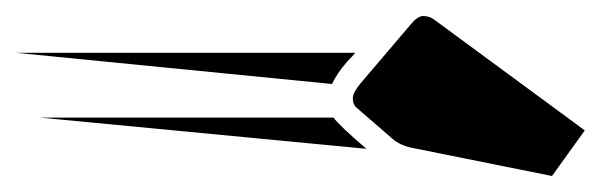

<svg xmlns="http://www.w3.org/2000/svg" viewBox="-452 -789 751 240"><path d="M-7 -655Q-11 -659 -11 -666Q-11 -673 -2 -684L61 -758Q70 -769 77 -769Q84 -769 90 -765L279 -626L238 -569L64 -604Q48 -607 38 -616ZM-37 -684 -432 -723H-8Q-11 -719 -18 -712Q-31 -697 -37 -684ZM6 -603 -402 -642H-35Q-29 -633 6 -603Z"/></svg>

Font: Faster One
Style: Regular
Weight: 400
Designer: Eduardo Rodriguez Tunni
Foundry: Eduardo Rodriguez Tunni
Version: Version 1.002